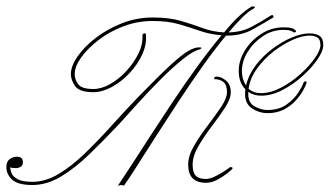

<svg xmlns="http://www.w3.org/2000/svg" viewBox="-87 -575 1037 604"><path d="M706 -555Q714 -555 714.5 -552.5Q715 -550 711 -548Q695 -540 675 -520Q655 -500 632 -473Q672 -474 703 -490Q734 -506 763 -525Q770 -530 772.5 -525.5Q775 -521 771 -519Q743 -502 708 -482.5Q673 -463 628 -463Q626 -463 624 -463Q589 -421 551 -367.5Q513 -314 475.5 -257Q438 -200 404 -147Q370 -94 344 -53Q318 -12 303 9Q303 9 299 8Q295 7 293 7Q291 7 289.5 8Q288 9 284 9Q299 -13 325.5 -54Q352 -95 386 -147.5Q420 -200 458 -257Q496 -314 535 -367.5Q574 -421 610 -464Q573 -467 541.5 -478Q510 -489 475.5 -499Q441 -509 393 -509Q346 -509 302 -492.5Q258 -476 223.5 -449.5Q189 -423 168.5 -394.5Q148 -366 148 -342Q148 -325 159 -310Q170 -295 207 -295Q232 -295 259.5 -310.5Q287 -326 310.5 -351.5Q334 -377 348.5 -406.5Q363 -436 361 -463Q361 -469 366.5 -470Q372 -471 372 -466Q375 -436 360.5 -404Q346 -372 320.5 -345Q295 -318 265 -301.5Q235 -285 207 -285Q163 -285 149.5 -304Q136 -323 136 -342Q136 -367 157 -397.5Q178 -428 214.5 -456Q251 -484 297 -502Q343 -520 393 -520Q446 -520 483 -509Q520 -498 551 -486.5Q582 -475 618 -473Q643 -504 666 -525Q689 -546 706 -555ZM805 -489Q824 -489 832 -486Q840 -483 841 -481Q846 -477 844 -475Q842 -473 839 -473H837Q835 -475 828 -478Q821 -481 804 -481Q770 -481 740.5 -461.5Q711 -442 692.5 -412.5Q674 -383 674 -351Q674 -326 687 -306Q695 -340 717.5 -369.5Q740 -399 770 -421.5Q800 -444 831 -457Q862 -470 886 -470Q907 -470 918.5 -462Q930 -454 930 -433Q930 -415 912 -388.5Q894 -362 864.5 -335.5Q835 -309 801 -291.5Q767 -274 734 -274Q712 -274 694 -286V-279Q694 -251 714.5 -240Q735 -229 754 -229Q791 -229 815 -246.5Q839 -264 852 -284.5Q865 -305 867 -313Q869 -319 873 -319Q879 -319 877 -313Q875 -306 866.5 -290.5Q858 -275 843 -258.5Q828 -242 806 -230.5Q784 -219 754 -219Q729 -219 706.5 -233.5Q684 -248 684 -279Q684 -289 685 -294Q664 -315 664 -352Q664 -385 683.5 -416.5Q703 -448 735 -468.5Q767 -489 805 -489ZM695 -296Q710 -282 734 -282Q764 -282 796.5 -299Q829 -316 857 -341Q885 -366 903 -391.5Q921 -417 921 -433Q921 -451 911.5 -457Q902 -463 886 -463Q864 -463 833.5 -449.5Q803 -436 773.5 -413Q744 -390 722 -360Q700 -330 695 -296ZM538 -426Q554 -426 542 -420Q521 -415 488.5 -389Q456 -363 419.5 -326.5Q383 -290 348.5 -252Q314 -214 288 -185Q240 -134 195 -90.5Q150 -47 105.5 -20Q61 7 15 7Q-31 7 -49 -10Q-67 -27 -67 -49Q-67 -67 -56.5 -74.5Q-46 -82 -34 -82Q-15 -82 -15 -65Q-15 -54 -22.5 -50Q-30 -46 -35 -46Q-51 -46 -55 -49Q-55 -42 -51 -31Q-47 -20 -32 -11.5Q-17 -3 15 -3Q56 -3 97 -27.5Q138 -52 179 -91.5Q220 -131 261.5 -177Q303 -223 345 -267Q411 -335 448 -369Q485 -403 505 -414.5Q525 -426 538 -426ZM595 -334Q609 -334 624 -321.5Q639 -309 639 -285Q639 -264 621 -236.5Q603 -209 579 -177.5Q555 -146 537 -115Q519 -84 519 -57Q519 -32 529 -22Q539 -12 561 -12Q573 -12 589.5 -20Q606 -28 619.5 -37Q633 -46 635 -48Q637 -50 641.5 -49Q646 -48 644 -44Q643 -42 629.5 -31Q616 -20 597.5 -10Q579 0 561 0Q505 0 505 -57Q505 -85 523.5 -116.5Q542 -148 566 -179.5Q590 -211 608.5 -238.5Q627 -266 627 -285Q627 -308 616 -317Q605 -326 587 -326Q586 -328 587.5 -331Q589 -334 595 -334Z"/></svg>

Font: Kapakana Light
Style: Regular
Weight: 300
Designer: Kyosuke Nagai
Version: Version 1.000